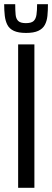

<svg xmlns="http://www.w3.org/2000/svg" viewBox="-28 -901 250 921"><path d="M59 0V-688H137V0ZM97 -743Q60 -743 38.5 -753Q17 -763 7.5 -781.5Q-2 -800 -5 -825Q-8 -850 -8 -881H45Q45 -850 47 -830Q49 -810 60 -800Q71 -790 96 -790Q122 -790 133 -800Q144 -810 147 -830.5Q150 -851 150 -881H202Q202 -850 199.5 -825Q197 -800 187 -781.5Q177 -763 155.5 -753Q134 -743 97 -743Z"/></svg>

Font: Saira ExtraCondensed Medium
Style: Regular
Weight: 500
Width: 2
Designer: Hector Gatti with collaboration of the Omnibus-Type team
Foundry: Omnibus-Type
Version: Version 1.101